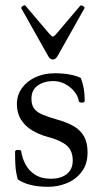

<svg xmlns="http://www.w3.org/2000/svg" viewBox="-20 -707 399 739"><path d="M165 12Q89 12 48 -17Q45 -29 42.5 -42.5Q40 -56 39 -75.5Q38 -95 38 -123Q38 -130 50 -130Q62 -130 62 -123Q65 -100 77.5 -75.5Q90 -51 114.5 -35Q139 -19 176 -19Q201 -19 220 -27Q239 -35 249.5 -50.5Q260 -66 260 -89Q260 -128 235.5 -148Q211 -168 164 -180Q131 -189 104 -205Q77 -221 61 -246.5Q45 -272 45 -306Q45 -341 64.5 -368Q84 -395 117 -410Q150 -425 190 -425Q222 -425 247 -420.5Q272 -416 291 -407Q299 -386 302.5 -365.5Q306 -345 306 -319Q306 -312 295 -312Q284 -312 283 -319Q280 -338 265.5 -355.5Q251 -373 230 -384Q209 -395 185 -395Q150 -395 125.5 -378Q101 -361 101 -327Q101 -303 111.5 -289Q122 -275 143.5 -266Q165 -257 199 -247Q239 -236 265 -220.5Q291 -205 304 -181Q317 -157 317 -120Q317 -76 295 -46.5Q273 -17 238.5 -2.5Q204 12 165 12ZM183 -478Q172 -478 165 -492L62 -675Q61 -678 64 -681Q67 -684 71.5 -686Q76 -688 78 -685L169 -578Q180 -566 183 -566Q188 -566 198 -578L288 -684Q291 -687 295.5 -685.5Q300 -684 303.5 -680.5Q307 -677 305 -675L202 -492Q198 -485 193.5 -481.5Q189 -478 183 -478Z"/></svg>

Font: Junicode VF
Style: Regular
Weight: 400
Designer: Peter S. Baker
Version: Version 2.213